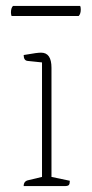

<svg xmlns="http://www.w3.org/2000/svg" viewBox="-20 -629 311 649"><path d="M60 0Q60 -17 76 -20L122 -31V-418L74 -423Q60 -424 60 -443Q89 -448 100.5 -449.5Q112 -451 119 -451Q154 -451 154 -400V-31L216 -18Q216 -8 213 -4Q210 0 199 0ZM246 -575H19Q17 -581 17 -587Q17 -602 24 -609H251Q253 -605 253 -597Q253 -582 246 -575Z"/></svg>

Font: Petrona Thin
Style: Regular
Weight: 100
Designer: Ringo R. Seeber
Foundry: Ringo R. Seeber
Version: Version 2.001; ttfautohint (v1.8.3)